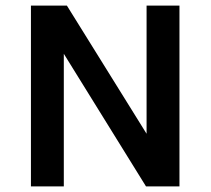

<svg xmlns="http://www.w3.org/2000/svg" viewBox="-20 -669 757 689"><path d="M91 0V-649H220L506 -189V-649H624V0H504L209 -476V0Z"/></svg>

Font: Karmilla
Style: Bold
Weight: 700
Designer: Jonathan Pinhorn
Version: Version 1.000